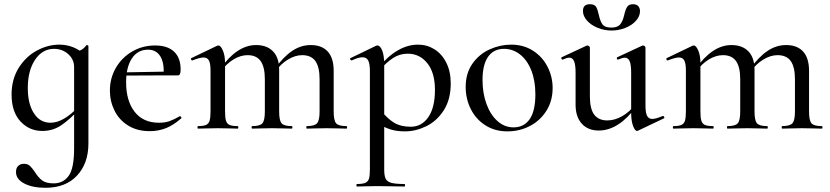

<svg xmlns="http://www.w3.org/2000/svg" viewBox="-20 -611 3944 912"><path d="M56 206Q56 186 67 176.5Q78 167 93 167Q111 167 121.5 176.5Q132 186 145 205Q161 231 179.5 245.5Q198 260 235 260Q280 260 306 224.5Q332 189 332 94V-360Q356 -368 368 -375Q380 -382 390 -396Q391 -397 393 -397Q395 -397 397.5 -395.5Q400 -394 400 -393V70Q400 165 346 223Q292 281 196 281Q134 281 95 260.5Q56 240 56 206ZM35 -162Q35 -234 68.5 -288Q102 -342 154.5 -370.5Q207 -399 262 -399Q297 -399 329 -386Q361 -373 383 -350L332 -292Q332 -329 304 -354Q276 -379 237 -379Q181 -379 146.5 -327Q112 -275 112 -193Q112 -118 141 -73Q170 -28 220 -28Q279 -28 349 -100L357 -93Q313 -45 272.5 -17Q232 11 181 11Q119 11 77 -34.5Q35 -80 35 -162Z M502 -181Q502 -240 530.5 -289Q559 -338 608 -366.5Q657 -395 717 -395Q776 -395 807 -365.5Q838 -336 838 -281Q838 -253 826 -253H757Q761 -312 741.5 -343.5Q722 -375 683 -375Q634 -375 606.5 -333.5Q579 -292 579 -220Q579 -132 619.5 -80Q660 -28 735 -28Q764 -28 785 -35.5Q806 -43 834 -59H835Q838 -59 840.5 -55.5Q843 -52 841 -49Q805 -17 769 -2.5Q733 12 691 12Q632 12 589 -14.5Q546 -41 524 -85.5Q502 -130 502 -181ZM555 -267 779 -271V-253L556 -252Z M1437 -12Q1474 -12 1486 -25.5Q1498 -39 1498 -81V-235Q1498 -293 1478 -321Q1458 -349 1415 -349Q1382 -349 1347.5 -328Q1313 -307 1289 -272L1285 -284Q1326 -341 1367.5 -369Q1409 -397 1456 -397Q1509 -397 1537 -366Q1565 -335 1565 -274V-81Q1565 -39 1576.5 -25.5Q1588 -12 1625 -12Q1629 -12 1629 -6Q1629 0 1625 0Q1601 0 1587 -1L1531 -2L1476 -1Q1461 0 1437 0Q1435 0 1435 -6Q1435 -12 1437 -12ZM1178 -12Q1215 -12 1226.5 -25.5Q1238 -39 1238 -81V-235Q1238 -293 1218 -321Q1198 -349 1156 -349Q1122 -349 1088 -328Q1054 -307 1030 -272L1026 -284Q1106 -397 1196 -397Q1248 -397 1277 -367Q1306 -337 1306 -279V-81Q1306 -39 1317.5 -25.5Q1329 -12 1366 -12Q1369 -12 1369 -6Q1369 0 1366 0Q1342 0 1327 -1L1272 -2L1217 -1Q1202 0 1178 0Q1175 0 1175 -6Q1175 -12 1178 -12ZM921 -12Q946 -12 958.5 -17.5Q971 -23 975.5 -37.5Q980 -52 980 -81V-276Q980 -309 972.5 -323.5Q965 -338 947 -338Q930 -338 894 -324H892Q889 -324 887.5 -329Q886 -334 889 -335L1012 -394L1018 -395Q1028 -395 1038.5 -371.5Q1049 -348 1049 -310V-81Q1049 -52 1053.5 -37.5Q1058 -23 1070.5 -17.5Q1083 -12 1109 -12Q1112 -12 1112 -6Q1112 0 1109 0Q1085 0 1070 -1L1015 -2L959 -1Q945 0 921 0Q918 0 918 -6Q918 -12 921 -12Z M1676 263Q1702 263 1715 257.5Q1728 252 1732.5 238Q1737 224 1737 194V-274Q1737 -308 1729 -323.5Q1721 -339 1702 -339Q1683 -339 1651 -324H1650Q1646 -324 1643.5 -329Q1641 -334 1645 -335L1765 -393Q1769 -395 1772 -395Q1786 -395 1795.5 -371Q1805 -347 1805 -304V194Q1805 224 1812 238Q1819 252 1839 257.5Q1859 263 1901 263Q1904 263 1904 269Q1904 275 1901 275Q1866 275 1846 274L1771 273L1715 274Q1701 275 1676 275Q1673 275 1673 269Q1673 263 1676 263ZM1772 -25 1793 -82Q1822 -46 1853 -27.5Q1884 -9 1931 -9Q1983 -9 2014.5 -54.5Q2046 -100 2046 -184Q2046 -266 2009.5 -311Q1973 -356 1917 -356Q1879 -356 1848 -336Q1817 -316 1782 -277L1773 -286Q1823 -345 1870 -372Q1917 -399 1966 -399Q2008 -399 2043.5 -377Q2079 -355 2100 -313Q2121 -271 2121 -215Q2121 -138 2087.5 -86.5Q2054 -35 2004 -11Q1954 13 1904 13Q1866 13 1837.5 4.5Q1809 -4 1772 -25Z M2192 -198Q2192 -263 2224 -308.5Q2256 -354 2306 -376.5Q2356 -399 2408 -399Q2467 -399 2512 -370Q2557 -341 2581 -293.5Q2605 -246 2605 -193Q2605 -132 2575.5 -85Q2546 -38 2497 -12.5Q2448 13 2390 13Q2331 13 2286 -15.5Q2241 -44 2216.5 -92.5Q2192 -141 2192 -198ZM2523 -163Q2523 -228 2503.5 -277Q2484 -326 2450 -352.5Q2416 -379 2374 -379Q2325 -379 2298.5 -341.5Q2272 -304 2272 -231Q2272 -168 2291 -116.5Q2310 -65 2343.5 -35.5Q2377 -6 2419 -6Q2469 -6 2496 -45Q2523 -84 2523 -163Z M2714 -114V-266Q2714 -303 2707 -320Q2700 -337 2684 -337Q2673 -337 2653 -328H2651Q2648 -328 2646.5 -333Q2645 -338 2648 -339L2766 -394L2770 -395Q2773 -395 2777.5 -392Q2782 -389 2782 -385V-152Q2782 -94 2802.5 -66.5Q2823 -39 2865 -39Q2900 -39 2936 -59.5Q2972 -80 2997 -115L3002 -104Q2918 9 2824 9Q2773 9 2743.5 -23.5Q2714 -56 2714 -114ZM3079 -46Q3094 -46 3128 -60H3129Q3133 -60 3135 -55.5Q3137 -51 3134 -49L3010 10L3006 11Q2996 11 2987 -13Q2978 -37 2978 -76V-266Q2978 -303 2971 -320Q2964 -337 2948 -337Q2937 -337 2916 -328H2914Q2911 -328 2910 -333Q2909 -338 2912 -339L3030 -394L3034 -395Q3038 -395 3042 -392Q3046 -389 3046 -385V-110Q3046 -76 3053.5 -61Q3061 -46 3079 -46ZM2945 -540Q2951 -566 2959 -578.5Q2967 -591 2987 -591Q3003 -591 3011.5 -582Q3020 -573 3020 -558Q3020 -534 3001 -512.5Q2982 -491 2950.5 -478.5Q2919 -466 2885 -466Q2850 -466 2818.5 -479Q2787 -492 2768 -513.5Q2749 -535 2749 -559Q2749 -591 2782 -591Q2804 -591 2811.5 -578.5Q2819 -566 2825 -538Q2831 -510 2842 -495Q2853 -480 2884 -480Q2914 -480 2926.5 -496Q2939 -512 2945 -540Z M3695 -12Q3732 -12 3744 -25.5Q3756 -39 3756 -81V-235Q3756 -293 3736 -321Q3716 -349 3673 -349Q3640 -349 3605.5 -328Q3571 -307 3547 -272L3543 -284Q3584 -341 3625.5 -369Q3667 -397 3714 -397Q3767 -397 3795 -366Q3823 -335 3823 -274V-81Q3823 -39 3834.5 -25.5Q3846 -12 3883 -12Q3887 -12 3887 -6Q3887 0 3883 0Q3859 0 3845 -1L3789 -2L3734 -1Q3719 0 3695 0Q3693 0 3693 -6Q3693 -12 3695 -12ZM3436 -12Q3473 -12 3484.5 -25.5Q3496 -39 3496 -81V-235Q3496 -293 3476 -321Q3456 -349 3414 -349Q3380 -349 3346 -328Q3312 -307 3288 -272L3284 -284Q3364 -397 3454 -397Q3506 -397 3535 -367Q3564 -337 3564 -279V-81Q3564 -39 3575.5 -25.5Q3587 -12 3624 -12Q3627 -12 3627 -6Q3627 0 3624 0Q3600 0 3585 -1L3530 -2L3475 -1Q3460 0 3436 0Q3433 0 3433 -6Q3433 -12 3436 -12ZM3179 -12Q3204 -12 3216.5 -17.5Q3229 -23 3233.5 -37.5Q3238 -52 3238 -81V-276Q3238 -309 3230.5 -323.5Q3223 -338 3205 -338Q3188 -338 3152 -324H3150Q3147 -324 3145.5 -329Q3144 -334 3147 -335L3270 -394L3276 -395Q3286 -395 3296.5 -371.5Q3307 -348 3307 -310V-81Q3307 -52 3311.5 -37.5Q3316 -23 3328.5 -17.5Q3341 -12 3367 -12Q3370 -12 3370 -6Q3370 0 3367 0Q3343 0 3328 -1L3273 -2L3217 -1Q3203 0 3179 0Q3176 0 3176 -6Q3176 -12 3179 -12Z"/></svg>

Font: Cormorant Infant Medium
Style: Regular
Weight: 500
Designer: Christian Thalmann (Catharsis Fonts)
Foundry: Catharsis Fonts
Version: Version 4.000